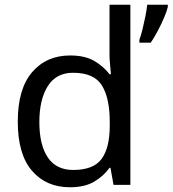

<svg xmlns="http://www.w3.org/2000/svg" viewBox="-20 -780 728 810"><path d="M275 10Q175 10 115 -59.5Q55 -129 55 -267Q55 -405 115.5 -475.5Q176 -546 276 -546Q338 -546 377.5 -523Q417 -500 442 -467H448Q447 -480 444.5 -505.5Q442 -531 442 -546V-760H530V0H459L446 -72H442Q418 -38 378 -14Q338 10 275 10ZM289 -63Q374 -63 408.5 -109.5Q443 -156 443 -250V-266Q443 -366 410 -419.5Q377 -473 288 -473Q217 -473 181.5 -416.5Q146 -360 146 -265Q146 -169 181.5 -116Q217 -63 289 -63ZM688 -751Q684 -733 672.5 -706Q661 -679 646 -650.5Q631 -622 616 -600H568V-612Q575 -631 581.5 -657.5Q588 -684 593.5 -711.5Q599 -739 601 -760H688Z"/></svg>

Font: Noto Sans Syriac Eastern
Style: Regular
Weight: 400
Designer: Patrick Giasson and the Monotype Design Team
Foundry: Monotype Imaging Inc.
Version: Version 3.001; ttfautohint (v1.8.4.7-5d5b)